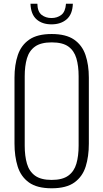

<svg xmlns="http://www.w3.org/2000/svg" viewBox="-20 -1002 556 1033"><path d="M258 11Q179 11 135.5 -20.5Q92 -52 75 -106.5Q58 -161 58 -230V-584Q58 -653 76 -706Q94 -759 137.5 -789Q181 -819 258 -819Q335 -819 378.5 -789Q422 -759 440 -706Q458 -653 458 -584V-229Q458 -160 441 -106Q424 -52 380.5 -20.5Q337 11 258 11ZM258 -34Q316 -34 347.5 -57Q379 -80 391 -121.5Q403 -163 403 -218V-592Q403 -647 391 -688Q379 -729 348 -751.5Q317 -774 258 -774Q200 -774 168.5 -751.5Q137 -729 125 -688Q113 -647 113 -592V-218Q113 -163 125 -121.5Q137 -80 168.5 -57Q200 -34 258 -34ZM257 -871Q207 -871 176.5 -898Q146 -925 144 -982H181Q182 -939 204 -922Q226 -905 257 -905Q288 -905 310 -922Q332 -939 335 -982H372Q370 -925 338.5 -898Q307 -871 257 -871Z"/></svg>

Font: Oswald ExtraLight
Style: Regular
Weight: 250
Designer: Vernon Adams
Foundry: Vernon Adams
Version: Version 4.100; ttfautohint (v1.8.1.43-b0c9)